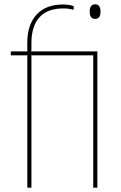

<svg xmlns="http://www.w3.org/2000/svg" viewBox="-20 -866 559 886"><path d="M123 -628.9H429.2V0H410.2V-610.8H123L125 -607.9V0H106V-607.9L107.9 -610.8H29.8V-628.9H107.9L106 -632.8V-668.9Q106 -752 148.7 -798.6Q191.4 -845.2 271 -845.2Q298.8 -845.2 319.8 -837.9V-820.8Q296.9 -827.1 272.9 -827.1Q198.7 -827.1 161.9 -786.1Q125 -745.1 125 -667V-632.8ZM443.8 -812Q443.8 -778.8 418.9 -778.8Q394 -778.8 394 -812Q394 -846.2 418.9 -846.2Q443.8 -846.2 443.8 -812Z"/></svg>

Font: Sinkin Sans 100 Thin
Style: Regular
Weight: 100
Designer: Keith Bates
Foundry: K-Type
Version: Sinkin Sans (version 1.0)  by Keith Bates   •   © 2014   www